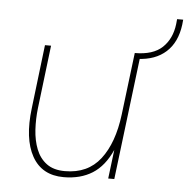

<svg xmlns="http://www.w3.org/2000/svg" viewBox="-49 -695 741 754"><g transform="rotate(5 321.5 -318.5)"><path d="M105 -251Q100 -208 102.5 -166Q105 -124 118.5 -89.5Q132 -55 159.5 -34.5Q187 -14 232 -14Q322 -14 371.5 -78Q421 -142 435 -255L465 -500H489L428 0H404L418 -114Q389 -49 342 -19.5Q295 10 229 10Q143 10 104.5 -59Q66 -128 81 -249L111 -500H135ZM478 -478 464 -490 465 -500Q537 -500 573.5 -534.5Q610 -569 617 -627L619 -647H643L641 -627Q632 -557 590 -519Q548 -481 478 -478Z"/></g></svg>

Font: Haskoy Thin
Style: Italic
Weight: 100
Designer: Ertekin Erdin
Foundry: Ertekin Erdin
Version: Version 2.000; ttfautohint (v1.8.4.7-5d5b)